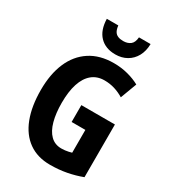

<svg xmlns="http://www.w3.org/2000/svg" viewBox="-224 -1050 1046 1174"><g transform="rotate(30 299.0 -463.5)"><path d="M305 -402H542V-30Q492 -11 437 -0.5Q382 10 321 10Q232 10 170 -34Q108 -78 76 -161Q44 -244 44 -359Q44 -471 79 -552.5Q114 -634 182.5 -679Q251 -724 350 -724Q403 -724 450 -711.5Q497 -699 533 -679L490 -564Q459 -583 425 -593.5Q391 -604 353 -604Q301 -604 265.5 -574.5Q230 -545 212 -489.5Q194 -434 194 -355Q194 -281 209 -226Q224 -171 254.5 -141Q285 -111 331 -111Q344 -111 356.5 -112.5Q369 -114 380.5 -116.5Q392 -119 402 -122V-283H305ZM485 -937Q484 -887 464 -850.5Q444 -814 409 -794Q374 -774 329 -774Q259 -774 218.5 -816Q178 -858 176 -937H257Q260 -911 268.5 -896.5Q277 -882 292.5 -875.5Q308 -869 330 -869Q360 -869 380 -884Q400 -899 403 -937Z"/></g></svg>

Font: Noto Sans Display Condensed
Style: Bold
Weight: 700
Width: 3
Designer: Monotype Design Team
Foundry: Monotype Imaging Inc.
Version: Version 2.003